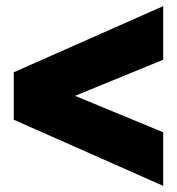

<svg xmlns="http://www.w3.org/2000/svg" viewBox="-20 -625 578 627"><path d="M513 -18 25 -234V-389L513 -605V-430L225 -312L513 -193Z"/></svg>

Font: Kanit
Style: Bold
Weight: 700
Designer: Katatrad Team
Foundry: CadsonDemak
Version: Version 2.000; ttfautohint (v1.8.3)